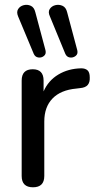

<svg xmlns="http://www.w3.org/2000/svg" viewBox="-20 -788 409 815"><path d="M257 -560 192 -718Q183 -737 191 -749.5Q199 -762 214.5 -766Q230 -770 245 -763.5Q260 -757 265 -736L308 -575Q312 -559 301 -550.5Q290 -542 276.5 -544Q263 -546 257 -560ZM123 -560 57 -718Q49 -737 57 -749.5Q65 -762 80.5 -766Q96 -770 110.5 -763.5Q125 -757 130 -736L173 -575Q177 -559 166.5 -550.5Q156 -542 142.5 -544Q129 -546 123 -560ZM120 7Q72 7 72 -41V-446Q72 -494 119 -494Q165 -494 165 -446V-400Q185 -446 227.5 -471.5Q270 -497 325 -498Q342 -498 351.5 -489.5Q361 -481 361 -459Q362 -439 352.5 -427.5Q343 -416 320 -414L304 -412Q238 -406 203 -370Q168 -334 168 -272V-41Q168 7 120 7Z"/></svg>

Font: Chiron GoRound TC
Style: Regular
Weight: 400
Designer: Ryoko NISHIZUKA 西塚涼子 (kana, bopomofo & ideographs); Paul D. Hunt (Latin, Greek & Cyrillic); Sandoll Communications 산돌커뮤니
Foundry: Adobe
Version: Version 1.000;hotconv 1.1.1;makeotfexe 2.6.0